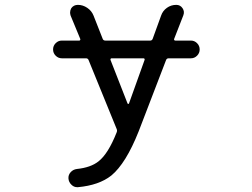

<svg xmlns="http://www.w3.org/2000/svg" viewBox="-20 -567 1040 793"><path d="M577.1 -319.3Q578.1 -322.3 576.7 -324.2Q575.2 -326.2 573.2 -326.2H440.4Q438.5 -326.2 437 -324.2Q435.5 -322.3 436.5 -319.3L506.8 -139.6Q507.8 -137.7 509.8 -137.7Q511.7 -137.7 512.7 -139.6ZM235.4 -326.2Q220.7 -326.2 210 -336.9Q199.2 -347.7 199.2 -362.8Q199.2 -377.9 210 -388.7Q220.7 -399.4 235.4 -399.4H307.6Q309.6 -399.4 311 -401.4Q312.5 -403.3 311.5 -406.2L271.5 -502.9Q269.5 -509.8 269.5 -515.6Q269.5 -524.4 274.4 -533.2Q284.2 -546.9 301.8 -546.9Q322.3 -546.9 340.3 -534.7Q358.4 -522.5 366.2 -502.9L404.3 -406.2Q407.2 -399.4 415 -399.4H600.6Q607.4 -399.4 610.4 -406.2L645.5 -502.9Q652.3 -522.5 669.4 -534.7Q686.5 -546.9 708 -546.9Q724.6 -546.9 733.9 -533.2Q743.2 -519.5 737.3 -503.9L699.2 -406.2Q698.2 -403.3 699.7 -401.4Q701.2 -399.4 704.1 -399.4H768.6Q783.2 -399.4 793.9 -388.7Q804.7 -377.9 804.7 -362.8Q804.7 -347.7 793.9 -336.9Q783.2 -326.2 768.6 -326.2H676.8Q668.9 -326.2 666 -319.3L552.7 -24.4Q500 108.4 439.5 158.2Q388.7 198.2 301.8 206.1Q299.8 206.1 298.8 206.1Q285.2 206.1 275.4 196.3Q263.7 185.5 262.7 169.9Q261.7 155.3 272 144Q282.2 132.8 297.9 130.9Q354.5 125 386.7 99.6Q426.8 68.4 461.9 -20.5Q464.8 -27.3 461.9 -34.2L345.7 -319.3Q342.8 -326.2 335 -326.2Z"/></svg>

Font: Rounded Mgen+ 1m regular
Style: Regular
Weight: 400
Designer: [Source Han Sans]
Ryoko NISHIZUKA  (kana & ideographs); Paul D. Hunt (Latin, Greek & Cyrillic); Wenlong ZHANG  (bopomofo
Version: Version 1.059.20150602